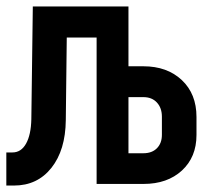

<svg xmlns="http://www.w3.org/2000/svg" viewBox="-21 -570 641 595"><path d="M-1.4 5V-97.6H17.7Q44.5 -97.6 59.8 -125Q75.1 -152.5 76.1 -200.4L80.7 -550H377.1V-364.6H423.3Q497 -364.6 542.5 -321.8Q587.9 -279 587.9 -207.7V-151.7Q587.9 -83.2 542.8 -41.6Q497.6 0 423.9 0H278.4V-453.7H185.9L182.9 -197.5Q181.9 -104.8 138.4 -49.9Q94.9 5 22.3 5ZM377.1 -95.1H423.3Q449.9 -95.1 465.3 -110.6Q480.7 -126.2 480.7 -152.2V-208.3Q480.7 -235.5 465.3 -252.2Q449.9 -269 423.3 -269H377.1Z"/></svg>

Font: Pitagon Sans Mono
Style: Regular
Weight: 400
Monospace: yes
Designer: Travis Tran
Foundry: Pitagon
Version: Version 1.001;gftools[0.9.26]